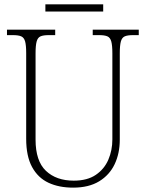

<svg xmlns="http://www.w3.org/2000/svg" viewBox="-20 -850 670 880"><path d="M315 10Q250 10 202 -12.5Q154 -35 127 -84.5Q100 -134 100 -214V-607Q100 -643 95 -660.5Q90 -678 77 -683.5Q64 -689 40 -689H12V-714H233V-689H203Q179 -689 166 -683.5Q153 -678 148 -660Q143 -642 143 -605V-210Q143 -112 190.5 -67Q238 -22 318 -22Q380 -22 419 -48.5Q458 -75 476.5 -118Q495 -161 495 -211V-606Q495 -642 490 -660Q485 -678 472 -683.5Q459 -689 435 -689H405V-714H616V-689H589Q565 -689 552 -683.5Q539 -678 534 -660Q529 -642 529 -605V-210Q529 -147 505.5 -97.5Q482 -48 434.5 -19Q387 10 315 10ZM188 -797V-830H453V-797Z"/></svg>

Font: Noto Serif Tamil SemiCondensed ExtraLight
Style: Italic
Weight: 200
Width: 4
Italic angle: -12°
Designer: Indian Type Foundry, Tom Grace, and the Monotype Design Team
Foundry: Monotype Imaging Inc.
Version: Version 2.003; ttfautohint (v1.8.4.7-5d5b)